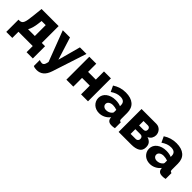

<svg xmlns="http://www.w3.org/2000/svg" viewBox="221 -1706 3108 3108"><g transform="rotate(45 1774.5 -152.0)"><path d="M14 -139H41Q64 -141 79.5 -150.5Q95 -160 106 -184Q117 -208 124 -249Q131 -290 138 -354L156 -525H547V-139H622V141H479V0H152V141H14ZM388 -139V-388H294L287 -329Q279 -264 266 -219Q253 -174 233 -139Z M720 79Q737 87 752.5 89.5Q768 92 779 92Q802 92 817.5 72.5Q833 53 842 0L642 -525H807L929 -137L1034 -525H1184L991 66Q963 151 914 191Q865 231 796 231Q776 231 756.5 227.5Q737 224 720 216Z M1408 -338H1585V-525H1744V0H1585V-200H1408V0H1249V-525H1408Z M2005 10Q1966 10 1932.5 -2.5Q1899 -15 1875 -37.5Q1851 -60 1837 -90.5Q1823 -121 1823 -157Q1823 -196 1839.5 -228Q1856 -260 1886 -283Q1916 -306 1957 -319Q1998 -332 2048 -332Q2081 -332 2112 -326.5Q2143 -321 2166 -310V-334Q2166 -425 2061 -425Q2018 -425 1979 -410.5Q1940 -396 1897 -367L1850 -467Q1902 -501 1958 -518Q2014 -535 2077 -535Q2196 -535 2261 -479Q2326 -423 2326 -315V-180Q2326 -156 2333.5 -146.5Q2341 -137 2360 -135V0Q2339 5 2322 6.5Q2305 8 2291 8Q2246 8 2223 -9.5Q2200 -27 2194 -59L2191 -83Q2156 -38 2107.5 -14Q2059 10 2005 10ZM2052 -105Q2078 -105 2102.5 -114Q2127 -123 2143 -138Q2166 -156 2166 -176V-226Q2145 -234 2120.5 -238.5Q2096 -243 2075 -243Q2031 -243 2002.5 -223Q1974 -203 1974 -171Q1974 -142 1996 -123.5Q2018 -105 2052 -105Z M2782 -525Q2812 -525 2836 -514Q2860 -503 2877 -484.5Q2894 -466 2903.5 -441.5Q2913 -417 2913 -391Q2913 -356 2894.5 -322.5Q2876 -289 2834 -272Q2881 -258 2908.5 -226.5Q2936 -195 2936 -139Q2936 -65 2882 -32.5Q2828 0 2734 0H2445V-525ZM2704 -309Q2727 -309 2741 -321.5Q2755 -334 2755 -360Q2755 -381 2742 -395.5Q2729 -410 2706 -410H2605V-309ZM2724 -115Q2746 -115 2760.5 -130Q2775 -145 2775 -168Q2775 -193 2761 -208Q2747 -223 2724 -223H2605V-115Z M3166 10Q3127 10 3093.5 -2.5Q3060 -15 3036 -37.5Q3012 -60 2998 -90.5Q2984 -121 2984 -157Q2984 -196 3000.5 -228Q3017 -260 3047 -283Q3077 -306 3118 -319Q3159 -332 3209 -332Q3242 -332 3273 -326.5Q3304 -321 3327 -310V-334Q3327 -425 3222 -425Q3179 -425 3140 -410.5Q3101 -396 3058 -367L3011 -467Q3063 -501 3119 -518Q3175 -535 3238 -535Q3357 -535 3422 -479Q3487 -423 3487 -315V-180Q3487 -156 3494.5 -146.5Q3502 -137 3521 -135V0Q3500 5 3483 6.5Q3466 8 3452 8Q3407 8 3384 -9.5Q3361 -27 3355 -59L3352 -83Q3317 -38 3268.5 -14Q3220 10 3166 10ZM3213 -105Q3239 -105 3263.5 -114Q3288 -123 3304 -138Q3327 -156 3327 -176V-226Q3306 -234 3281.5 -238.5Q3257 -243 3236 -243Q3192 -243 3163.5 -223Q3135 -203 3135 -171Q3135 -142 3157 -123.5Q3179 -105 3213 -105Z"/></g></svg>

Font: Boldmen
Style: Bold
Weight: 700
Designer: Matt McInerney, Pablo Impallari, Rodrigo Fuenzalida
Foundry: LIVING CONCEPT
Version: Version 1.000